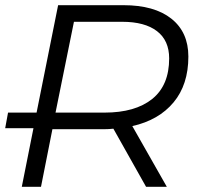

<svg xmlns="http://www.w3.org/2000/svg" viewBox="-22 -720 765 740"><path d="M62 0 107 -226H-2L9 -286H119L202 -700H454Q573 -700 638.5 -648Q704 -596 704 -502Q704 -394 647 -325.5Q590 -257 488 -234L621 0H541L415 -224Q398 -222 379 -222H180L136 0ZM331 -286H381Q499 -286 564.5 -338.5Q630 -391 630 -495Q630 -564 583 -600Q536 -636 449 -636H263L192 -286Z"/></svg>

Font: Montserrat
Style: Italic
Weight: 400
Italic angle: -11.3°
Designer: Julieta Ulanovsky
Foundry: Julieta Ulanovsky
Version: Version 9.000; ttfautohint (v1.8.4.7-5d5b)